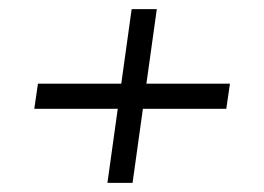

<svg xmlns="http://www.w3.org/2000/svg" viewBox="-20 -481 578 420"><path d="M55 -243 63 -298H483L475 -243ZM268 -461H323L270 -81H215Z"/></svg>

Font: Mohave Light
Style: Italic
Weight: 300
Italic angle: -8°
Designer: Gumpita Rahayu
Foundry: Tokotype
Version: Version 2.003